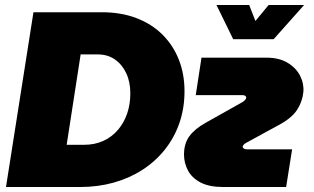

<svg xmlns="http://www.w3.org/2000/svg" viewBox="-20 -749 1258 769"><path d="M4 0 114 -700H387Q465 -700 526.5 -676.5Q588 -653 631 -610Q674 -567 696.5 -509.5Q719 -452 719 -384Q719 -315 698.5 -256Q678 -197 640 -149.5Q602 -102 550 -68.5Q498 -35 435 -17.5Q372 0 301 0ZM247 -169H316Q360 -169 394.5 -185Q429 -201 453 -229.5Q477 -258 489.5 -295Q502 -332 502 -375Q502 -421 485.5 -456Q469 -491 440 -511Q411 -531 372 -531H303ZM874 0Q818 0 783.5 -18Q749 -36 733 -66Q717 -96 717 -130Q717 -174 738.5 -203.5Q760 -233 805 -258L951 -340Q956 -343 961 -348Q966 -353 966 -358Q966 -363 962 -365.5Q958 -368 950 -368H764L787 -518H1048Q1098 -518 1132 -497.5Q1166 -477 1182 -445.5Q1198 -414 1195 -380Q1191 -341 1169.5 -308.5Q1148 -276 1098 -249L966 -177Q962 -175 957 -170.5Q952 -166 952 -161Q952 -157 956.5 -154Q961 -151 969 -151H1150L1126 0ZM914 -592 847 -729H978L1003 -665L1056 -729H1198L1076 -592Z"/></svg>

Font: MuseoModerno Thin Black
Style: Italic
Weight: 900
Italic angle: -9°
Version: Version 1.003